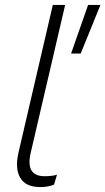

<svg xmlns="http://www.w3.org/2000/svg" viewBox="-20 -750 427 778"><path d="M387 -730 307 -533H268L337 -730ZM143 8Q84 8 62 -29.5Q40 -67 55 -132L194 -730H244L104 -129Q83 -36 161 -36Q191 -36 211 -42L199 -2Q176 8 143 8Z"/></svg>

Font: Work Sans Light
Style: Italic
Weight: 300
Italic angle: -13°
Designer: Wei Huang
Foundry: Wei Huang
Version: Version 2.010; ttfautohint (v1.8.3)